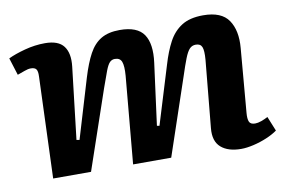

<svg xmlns="http://www.w3.org/2000/svg" viewBox="-63 -643 1141 764"><g transform="rotate(-10 507.5 -261.0)"><path d="M452 -353Q455 -392 448.5 -409Q442 -426 421 -426Q409 -426 400.5 -417.5Q392 -409 383 -385.5Q374 -362 359 -319L250 0H97L112 -410Q113 -431 107 -439Q101 -447 85 -447Q74 -447 59.5 -441.5Q45 -436 30 -431L8 -501Q35 -514 76 -525Q117 -536 158 -536Q212 -536 233.5 -507.5Q255 -479 249 -426L215 -135L227 -133L299 -373Q316 -429 335.5 -465Q355 -501 384.5 -518.5Q414 -536 460 -536Q531 -536 557 -497.5Q583 -459 573 -384L540 -135L550 -133L622 -368Q637 -419 657 -456.5Q677 -494 710 -515Q743 -536 797 -536Q871 -536 899.5 -494Q928 -452 922 -382L900 -123Q898 -100 903 -88Q908 -76 927 -76Q938 -76 952 -81Q966 -86 979 -93L1003 -34Q985 -21 959 -10Q933 1 905 7.5Q877 14 855 14Q802 14 773.5 -11Q745 -36 750 -88L776 -360Q779 -397 773 -411.5Q767 -426 748 -426Q733 -426 723 -415.5Q713 -405 703 -379.5Q693 -354 678 -308L574 0H420Z"/></g></svg>

Font: Literata 7pt
Style: Bold Italic
Weight: 700
Italic angle: -2°
Designer: Latin by Veronika Burian and Jose Scaglione. Greek by Irene Vlachou. Cyrillic by Vera Evstafieva
Foundry: TypeTogether
Version: Version 3.002